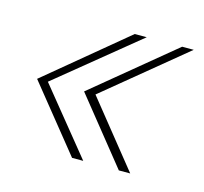

<svg xmlns="http://www.w3.org/2000/svg" viewBox="-59 -507 477 448"><g transform="rotate(15 179.0 -283.5)"><path d="M244.5 -442.5 48.5 -282.5 176 -125.5H149L22.5 -282.5L215.5 -442.5ZM358 -442.5 163.5 -282.5 289.5 -125.5H262L136 -282.5L330 -442.5Z"/></g></svg>

Font: Epilogue ExtraLight
Style: Italic
Weight: 250
Italic angle: -12°
Designer: Tyler Finck
Foundry: Etcetera Type Co
Version: Version 2.112